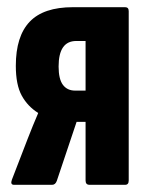

<svg xmlns="http://www.w3.org/2000/svg" viewBox="-20 -514 411 534"><path d="M19 0Q8 0 13 -14L57 -128Q64 -146 71.5 -164.5Q79 -183 86 -199V-200Q57 -218 40.5 -248Q24 -278 24 -331Q24 -413 62.5 -453.5Q101 -494 183 -494H328Q338 -494 338 -483V-12Q338 0 328 0H229Q218 0 218 -12V-175H193L138 -11Q134 0 125 0ZM189 -262H218V-400H192Q143 -400 143 -329Q143 -294 155 -278Q167 -262 189 -262Z"/></svg>

Font: Sofia Sans Extra Condensed ExtraBold
Style: Regular
Weight: 800
Designer: Botio Nikoltchev, Ani Petrova
Foundry: lettersoup
Version: Version 4.101; ttfautohint (v1.8.4.7-5d5b)